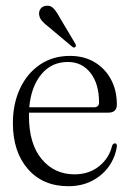

<svg xmlns="http://www.w3.org/2000/svg" viewBox="-20 -633 448 663"><path d="M383.5 -272Q383.5 -244 354 -244H80Q80 -238.5 80 -233Q80 -136 124 -83.5Q168 -31 237 -31Q287.5 -31 322.2 -59Q357 -87 367 -129.5Q370.5 -138 376.5 -138Q384.5 -138 383.5 -127Q378 -89.5 355.8 -58.2Q333.5 -27 297.8 -8.5Q262 10 216 10Q128 10 76.2 -49.5Q24.5 -109 24.5 -208Q24.5 -274 48.8 -326.5Q73 -379 117.5 -409.5Q162 -440 222 -440Q270 -440 306.2 -418.5Q342.5 -397 363 -359.2Q383.5 -321.5 383.5 -272ZM214.5 -419Q158 -419 122.8 -376.5Q87.5 -334 81 -262.5H304.5Q322 -262.5 322 -279.5Q322 -343.5 292.5 -381.2Q263 -419 214.5 -419ZM186.5 -572 239.5 -483Q244 -474.5 240.5 -471Q236 -466.5 229.5 -471.5L148 -540Q134 -550.5 125 -560.8Q116 -571 115 -584Q114 -594.5 120.5 -603.2Q127 -612 139.5 -613Q154.5 -615 165 -603.8Q175.5 -592.5 186.5 -572Z"/></svg>

Font: Fraunces 144pt Soft Light
Style: Regular
Weight: 300
Version: Version 1.000;[0bf87f6ff]